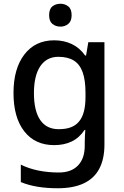

<svg xmlns="http://www.w3.org/2000/svg" viewBox="-20 -764 660 1024"><path d="M269 -549Q321 -549 363 -529Q405 -509 434 -468H439L451 -539H537V7Q537 83 510 135Q483 187 427.5 213.5Q372 240 288 240Q230 240 181 232Q132 224 91 207V114Q133 135 184.5 145.5Q236 156 294 156Q360 156 396 118.5Q432 81 432 13V-5Q432 -18 433 -39.5Q434 -61 435 -71H431Q403 -29 362.5 -9.5Q322 10 269 10Q167 10 109.5 -63.5Q52 -137 52 -268Q52 -398 110 -473.5Q168 -549 269 -549ZM291 -461Q229 -461 195 -411Q161 -361 161 -267Q161 -173 194.5 -124Q228 -75 293 -75Q331 -75 357.5 -85Q384 -95 401.5 -116Q419 -137 427.5 -169.5Q436 -202 436 -248V-268Q436 -337 420.5 -379.5Q405 -422 373 -441.5Q341 -461 291 -461ZM303 -744Q326 -744 344 -730Q362 -716 362 -683Q362 -651 344 -636.5Q326 -622 303 -622Q277 -622 259.5 -636.5Q242 -651 242 -683Q242 -716 259.5 -730Q277 -744 303 -744Z"/></svg>

Font: Noto Sans Cham Medium
Style: Regular
Weight: 500
Version: Version 2.002